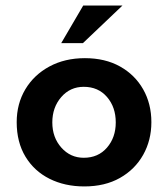

<svg xmlns="http://www.w3.org/2000/svg" viewBox="-20 -659 604 690"><path d="M40 -220Q40 -286 71 -338Q102 -390 157.5 -420Q213 -450 285 -450Q358 -450 411.5 -420Q465 -390 494.5 -338Q524 -286 524 -220Q524 -155 494.5 -102.5Q465 -50 411 -19.5Q357 11 283 11Q213 11 158 -16.5Q103 -44 71.5 -96Q40 -148 40 -220ZM168 -219Q168 -165 200.5 -128.5Q233 -92 281 -92Q333 -92 364.5 -128.5Q396 -165 396 -219Q396 -274 364.5 -310.5Q333 -347 281 -347Q232 -347 200 -310Q168 -273 168 -219ZM420 -639 278 -504H200L279 -639Z"/></svg>

Font: Reem Kufi SemiBold
Style: Regular
Weight: 600
Designer: Khaled Hosny
Version: Version 1.001